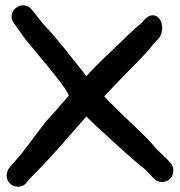

<svg xmlns="http://www.w3.org/2000/svg" viewBox="-20 -723 683 729"><path d="M48 -14C63 -14 73 -21 79 -27V-28L102 -54C170 -120 240 -204 308 -281C328 -260 350 -240 372 -220C424 -173 479 -120 531 -80C542 -69 553 -57 562 -47C571 -37 583 -32 595 -32C616 -32 638 -48 638 -73C638 -81 639 -90 628 -103L621 -111C614 -120 605 -128 590 -142C577 -154 562 -172 540 -196C492 -244 428 -301 376 -357C429 -416 489 -473 540 -528C555 -547 568 -563 582 -577C599 -594 603 -638 579 -658C564 -671 545 -663 537 -656C530 -651 525 -644 518 -636L507 -627C489 -613 474 -597 458 -582C410 -535 357 -488 308 -434C303 -441 296 -449 290 -457C234 -526 208 -564 143 -633L102 -685C66 -731 0 -679 33 -635L69 -584C84 -561 253 -370 240 -358V-357L238 -356C211 -324 183 -293 154 -261C111 -207 73 -150 37 -111L13 -83C10 -79 5 -64 5 -57C5 -32 25 -14 48 -14Z"/></svg>

Font: Stray Cat
Style: BlkExt
Weight: 900
Version: Version 1.0